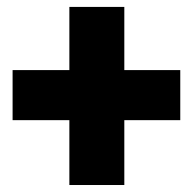

<svg xmlns="http://www.w3.org/2000/svg" viewBox="-20 -609 562 558"><path d="M181.6 -71.3V-259.8H16.6V-405.3H181.6V-588.9H341.3V-405.3H503.9V-259.8H341.3V-71.3Z"/></svg>

Font: Roboto Slab LO Black
Style: Regular
Weight: 900
Designer: Google
Version: Version 2.000